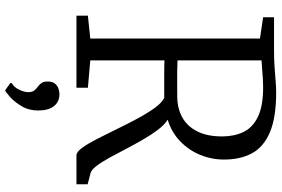

<svg xmlns="http://www.w3.org/2000/svg" viewBox="-188 -602 1059 722"><g transform="rotate(90 341.0 -241.5)"><path d="M39.5 0V-43L125.5 -52V-690L45.5 -702V-743H167.5Q203.5 -743 233 -745Q262.5 -747 286 -749Q309.5 -751 327.5 -751Q421.5 -751 477 -727.8Q532.5 -704.5 556.5 -660.8Q580.5 -617 580.5 -555Q580.5 -508 562.8 -465Q545 -422 511.5 -389.8Q478 -357.5 430.5 -343Q449.5 -331.5 468.2 -306.8Q487 -282 505.5 -250Q524 -218 541.2 -184.8Q558.5 -151.5 574.5 -122.5Q590.5 -93.5 605 -74.8Q619.5 -56 631.5 -53L673.5 -42V0H564.5Q552 0 536.5 -21.2Q521 -42.5 503.2 -77Q485.5 -111.5 466.2 -151.2Q447 -191 427 -228.2Q407 -265.5 387.2 -293.2Q367.5 -321 348.5 -330Q337 -330 316.5 -330Q296 -330 273.5 -330Q251 -330 232.8 -330.2Q214.5 -330.5 207.5 -331V-52L310.5 -43V0ZM342.5 -379Q387 -379 421 -397.5Q455 -416 474.2 -453.5Q493.5 -491 493.5 -548Q493.5 -592.5 477.2 -627.2Q461 -662 420.5 -682Q380 -702 307.5 -702Q293.5 -702 277 -701Q260.5 -700 242.8 -698.5Q225 -697 207.5 -696V-380Q225 -379 252.2 -378.8Q279.5 -378.5 305 -378.8Q330.5 -379 342.5 -379ZM396 144Q396 179.5 379.5 206.8Q363 234 344.8 250Q326.5 266 321 268H320L293 249V243Q308 235.5 317.5 216Q327 196.5 327 181Q327 166 320.2 158Q313.5 150 306 145Q298.5 139.5 292.8 131.5Q287 123.5 287 108Q287 89.5 295.5 80Q304 70.5 315 67.2Q326 64 333 64H335Q363 64 379.5 84.5Q396 105 396 144Z"/></g></svg>

Font: Merriweather Light
Style: Regular
Weight: 300
Version: Version 2.100